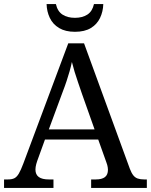

<svg xmlns="http://www.w3.org/2000/svg" viewBox="-20 -928 745 948"><path d="M0 0V-42H19Q39 -42 51 -48Q63 -54 73 -71Q83 -88 95 -120L317 -714H395L621 -95Q629 -74 638 -62.5Q647 -51 660 -46.5Q673 -42 692 -42H705V0H430V-42H453Q483 -42 498 -53.5Q513 -65 513 -90Q513 -96 512 -101.5Q511 -107 509.5 -113.5Q508 -120 505 -127L465 -239H202L164 -134Q161 -126 159 -118Q157 -110 156 -103.5Q155 -97 155 -91Q155 -66 171.5 -54Q188 -42 221 -42H244V0ZM221 -289H447L385 -464Q375 -494 365.5 -521Q356 -548 348.5 -573Q341 -598 335 -622Q330 -598 323.5 -575.5Q317 -553 309 -528.5Q301 -504 289 -473ZM350 -771Q303 -771 272 -789.5Q241 -808 226 -839.5Q211 -871 210 -908H256Q264 -872 288.5 -856Q313 -840 350 -840Q387 -840 411.5 -856Q436 -872 444 -908H490Q489 -871 474 -839.5Q459 -808 428.5 -789.5Q398 -771 350 -771Z"/></svg>

Font: Noto Serif Hebrew
Style: Regular
Weight: 400
Designer: Monotype Design Team
Foundry: Monotype Imaging Inc.
Version: Version 2.003